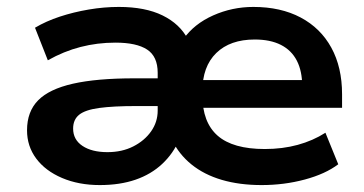

<svg xmlns="http://www.w3.org/2000/svg" viewBox="-20 -524 1050 554"><path d="M268 10Q207 10 159 -10.5Q111 -31 84.5 -66.5Q58 -102 58 -148Q58 -202 90 -234.5Q122 -267 190.5 -282.5Q259 -298 368 -298H454V-218H373Q307 -218 266.5 -212.5Q226 -207 208.5 -193Q191 -179 191 -153Q191 -121 218 -103Q245 -85 290 -85Q332 -85 364.5 -101.5Q397 -118 416 -145Q435 -172 435 -205V-314Q435 -361 404.5 -381Q374 -401 313 -401Q261 -401 212.5 -388.5Q164 -376 118 -350L81 -444Q113 -463 152.5 -476Q192 -489 236 -496.5Q280 -504 323 -504Q399 -504 449 -479.5Q499 -455 522 -411H509Q540 -455 595 -479.5Q650 -504 711 -504Q790 -504 847.5 -473.5Q905 -443 936 -386.5Q967 -330 967 -252V-213H543V-293H872L852 -275Q852 -319 836.5 -349Q821 -379 790.5 -394.5Q760 -410 715 -410Q644 -410 604 -371Q564 -332 564 -261V-249Q564 -171 608 -132.5Q652 -94 744 -94Q795 -94 839 -106Q883 -118 919 -141L956 -50Q919 -22 859.5 -6Q800 10 735 10Q671 10 620 -5Q569 -20 532.5 -49.5Q496 -79 476 -121H497Q480 -81 448 -51Q416 -21 371 -5.5Q326 10 268 10Z"/></svg>

Font: Nunito Sans 10pt SemiExpanded
Style: Bold
Weight: 700
Width: 6
Designer: Vernon Adams
Foundry: Vernon Adams
Version: Version 3.101;gftools[0.9.27]